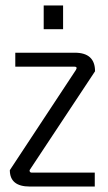

<svg xmlns="http://www.w3.org/2000/svg" viewBox="-20 -683 395 703"><path d="M211 -576H140V-663H211ZM327 -51V0H89Q16 0 16 -60L258 -427Q265 -439 252 -439H36V-490H254Q328 -490 328 -422L91 -64Q87 -59 89 -55Q91 -51 96 -51Z"/></svg>

Font: Gemunu Libre Light
Style: Regular
Weight: 300
Designer: Puspanada Ekanayake, Sola Matas, Pathum Egodawatta, Kosala Senevirathne
Foundry: mooniak
Version: Version 1.100